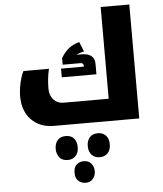

<svg xmlns="http://www.w3.org/2000/svg" viewBox="-70 -820 1081 1276"><g transform="rotate(-5 470.5 -182.5)"><path d="M272 0Q179 0 122 -58Q65 -116 65 -216Q65 -243 70 -274.5Q75 -306 83.5 -334.5Q92 -363 102 -381H272Q257 -320 257 -248Q257 -205 282.5 -176.5Q308 -148 347 -148H650V-760H841V0ZM352 -317V-375H504V-382Q504 -400 483 -400H365V-444Q388 -483 417.5 -506.5Q447 -530 488 -540L514 -475Q485 -470 463 -458H493Q583 -458 583 -387V-317ZM344 234Q308 234 289 211Q270 188 270 154Q270 119 288.5 96.5Q307 74 344 74Q379 74 398 95.5Q417 117 417 154Q417 192 396.5 213Q376 234 344 234ZM558 234Q524 234 504 212.5Q484 191 484 154Q484 118 503 96Q522 74 558 74Q591 74 611 95Q631 116 631 154Q631 192 610.5 213Q590 234 558 234ZM449 395Q421 395 401 377Q381 359 381 323Q381 285 401 268Q421 251 449 251Q481 251 498.5 272.5Q516 294 516 323Q516 352 498.5 373.5Q481 395 449 395Z"/></g></svg>

Font: Noto Kufi Arabic Black
Style: Regular
Weight: 900
Designer: Monotype Design Team, David Williams, Khaled Hosny
Foundry: Google LLC
Version: Version 2.109; ttfautohint (v1.8.4.7-5d5b)